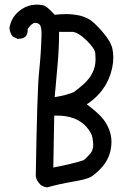

<svg xmlns="http://www.w3.org/2000/svg" viewBox="-20 -824 540 832"><path d="M184 -12Q168 -14 156 -23Q137 -42 135 -61Q141 -435 149.5 -514Q158 -593 160 -676Q160 -705 153.5 -715Q147 -725 132 -725Q119 -725 100 -699V-694Q100 -656 61 -656H55L35 -666Q21 -684 21 -705Q29 -744 55 -769Q92 -804 140 -804Q149 -804 165.5 -801.5Q182 -799 217 -760Q246 -763 268 -763Q291 -763 316 -758.5Q341 -754 363.5 -742Q386 -730 423 -687.5Q460 -645 467 -613Q471 -594 471 -575Q471 -530 451 -482Q421 -414 356 -372Q407 -334 428 -307Q463 -260 463 -210Q463 -141 415 -92Q393 -69 374.5 -58Q356 -47 297 -37Q238 -27 184 -12ZM211 -98Q294 -114 343 -130Q354 -139 371 -158Q384 -173 384 -197Q384 -204 381 -225.5Q378 -247 354 -275Q310 -323 228 -323H215ZM217 -403Q267 -411 300 -425Q319 -439 342 -459Q394 -506 394 -566Q394 -571 393 -592Q392 -613 354.5 -649.5Q317 -686 291 -686H236Q236 -613 229.5 -543.5Q223 -474 217 -403Z"/></svg>

Font: Xiaolai SC
Style: Regular
Weight: 400
Designer: Nozomi Seto 瀬戸のぞみ
Version: Version 3.11;December 4, 2020;FontCreator 13.0.0.2613 64-bit